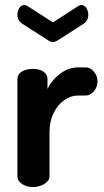

<svg xmlns="http://www.w3.org/2000/svg" viewBox="-20 -752 417 772"><path d="M307 -732Q319 -732 327 -720Q335 -708 335 -693Q335 -668 314 -655L211 -589Q201 -583 193 -583Q184 -583 175 -589L72 -655Q50 -668 50 -693Q50 -708 58 -720Q66 -732 78 -732Q85 -732 90 -728L193 -662L295 -728Q302 -732 307 -732ZM179 -220V-41Q179 -26 159 -13Q139 0 113 0Q86 0 68 -12.5Q50 -25 50 -41V-435Q50 -453 67.5 -464Q85 -475 113 -475Q138 -475 154.5 -464Q171 -453 171 -435V-394Q187 -429 221 -455Q255 -481 294 -481H325Q343 -481 357.5 -464Q372 -447 372 -425Q372 -402 357.5 -385Q343 -368 325 -368H294Q265 -368 238.5 -349.5Q212 -331 195.5 -297.5Q179 -264 179 -220Z"/></svg>

Font: Dosis
Style: Regular
Weight: 400
Designer: Edgar Tolentino, Pablo Impallari, Igino Marini
Foundry: Edgar Tolentino, Pablo Impallari, Igino Marini
Version: Version 1.007;Glyphs 3.1.1 (3134)